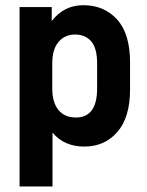

<svg xmlns="http://www.w3.org/2000/svg" viewBox="-20 -546 555 723"><path d="M53.7 -519.5H174.8V-466.8Q220.7 -526.4 293.9 -526.4Q372.1 -526.4 420.9 -472.7Q469.7 -418.9 469.7 -311.5V-209Q469.7 -102.5 420.9 -47.9Q373 5.9 297.9 5.9Q220.7 5.9 177.7 -46.9V156.2H53.7ZM345.7 -212.9V-306.6Q345.7 -365.2 323.2 -390.6Q300.8 -416 262.7 -416Q223.6 -416 200.2 -387.7Q176.8 -360.4 176.8 -306.6V-212.9Q176.8 -160.2 200.2 -131.8Q223.6 -103.5 265.6 -103.5Q345.7 -103.5 345.7 -212.9Z"/></svg>

Font: Dinish
Style: Bold
Weight: 700
Designer: Bert Driehuis
Foundry: Playbeing
Version: Version 3.006; git-39231f3c-release